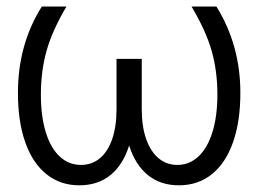

<svg xmlns="http://www.w3.org/2000/svg" viewBox="-20 -550 780 580"><path d="M103.5 -264.6Q103.5 -198.7 118.2 -150.9Q132.8 -103 160.2 -77.4Q187.5 -51.8 224.6 -51.8Q257.3 -51.8 281.5 -71.8Q305.7 -91.8 318.8 -129.6Q332 -167.5 332 -220.7V-372.1H408.2V-220.7Q408.2 -168 421.6 -129.9Q435.1 -91.8 459.2 -71.8Q483.4 -51.8 515.6 -51.8Q552.2 -51.8 579.6 -77.4Q606.9 -103 621.8 -151.1Q636.7 -199.2 636.7 -264.6Q636.7 -334.5 619.6 -395.5Q602.5 -456.5 558.6 -530.3H633.8Q706.1 -413.6 706.1 -269.5Q706.1 -182.6 683.8 -119.9Q661.6 -57.1 619.9 -23.7Q578.1 9.8 520.5 9.8Q464.8 9.8 426.8 -21Q388.7 -51.8 370.1 -110.4Q351.6 -51.8 313.5 -21Q275.4 9.8 219.7 9.8Q162.1 9.8 120.4 -23.7Q78.6 -57.1 56.4 -119.9Q34.2 -182.6 34.2 -269.5Q34.2 -416 106.4 -530.3H180.7Q137.2 -456.5 120.4 -395.5Q103.5 -334.5 103.5 -264.6Z"/></svg>

Font: Pretendard Std Light
Style: Regular
Weight: 300
Designer: Base glyphs from Inter by Rasmus Andersson; Hangeul glyphs from Noto Sans CJK(Source Han Sans) by Jang Soo-young and Kan
Foundry: Kil Hyung-jin
Version: Version 1.309